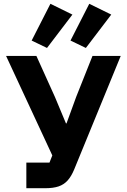

<svg xmlns="http://www.w3.org/2000/svg" viewBox="-20 -993 671 1013"><path d="M119 0V-135H241L256 -173L12 -698H172L270 -481L328 -342H331L382 -482L468 -698H617L371 -98Q356 -62 336.5 -40.5Q317 -19 289 -9.5Q261 0 219 0ZM362 -916 228 -740 147 -779 246 -973ZM567 -916 433 -740 352 -779 451 -973Z"/></svg>

Font: IBM Plex Sans
Style: Bold
Weight: 700
Designer: Mike Abbink, Paul van der Laan, Pieter van Rosmalen
Foundry: Bold Monday
Version: Version 3.201